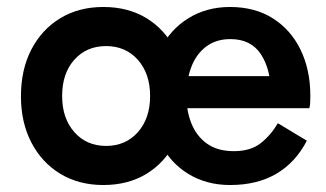

<svg xmlns="http://www.w3.org/2000/svg" viewBox="-20 -519 935 550"><path d="M276 11Q206 11 153 -21Q100 -53 70 -110.5Q40 -168 40 -243Q40 -320 70 -377.5Q100 -435 153 -467Q206 -499 276 -499Q347 -499 399.5 -467Q452 -435 481.5 -377.5Q511 -320 511 -243Q511 -168 481.5 -110.5Q452 -53 399.5 -21Q347 11 276 11ZM284 -101Q340 -101 375 -140.5Q410 -180 410 -244Q410 -308 375 -347.5Q340 -387 284 -387Q228 -387 193 -348Q158 -309 158 -244Q158 -180 193 -140.5Q228 -101 284 -101ZM639 11Q572 11 520 -20.5Q468 -52 439 -109.5Q410 -167 410 -243Q410 -320 439 -377.5Q468 -435 520 -467Q572 -499 639 -499Q710 -499 761.5 -466.5Q813 -434 841 -376.5Q869 -319 869 -244Q869 -234 868.5 -224.5Q868 -215 866 -209H504V-301H781L756 -250Q756 -320 727.5 -363.5Q699 -407 640 -407Q599 -407 570.5 -385.5Q542 -364 528 -327Q514 -290 514 -244Q514 -201 528.5 -165Q543 -129 573 -107.5Q603 -86 650 -86Q698 -86 727 -109Q756 -132 776 -166L859 -116Q827 -54 772 -21.5Q717 11 639 11Z"/></svg>

Font: Gabarito Medium
Style: Regular
Weight: 500
Designer: Leandro Assis / Alvaro Franca / Felipe Casaprima
Foundry: Naipe Foundry
Version: Version 1.000